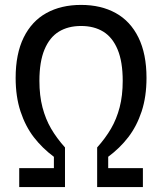

<svg xmlns="http://www.w3.org/2000/svg" viewBox="-20 -762 660 782"><path d="M140.5 -432.8Q140.5 -372.7 153 -324.8Q165.5 -277 188.1 -238.2Q210.7 -199.5 244.7 -161.5V0H58.3V-77.2H199.5V-123.3Q152.2 -158.5 117.8 -203.1Q83.5 -247.7 63.6 -308Q43.7 -368.3 43.7 -444.7Q43.7 -542.5 76.4 -609.2Q109.2 -675.8 169 -708.9Q228.8 -742 310.2 -742Q391.5 -742 451.3 -708.9Q511.2 -675.8 543.9 -609.2Q576.7 -542.5 576.7 -444.7Q576.7 -368.2 556.8 -307.9Q536.8 -247.7 502.4 -203.1Q468 -158.5 420.7 -123.5V-77.2H562V0H375.7V-161.5Q409.7 -199.5 432.2 -238.2Q454.8 -277 467.3 -324.8Q479.8 -372.7 479.8 -432.8Q479.8 -510.5 459.1 -560.2Q438.3 -610 400.7 -633.1Q363 -656.2 310.2 -656.2Q257.3 -656.2 219.7 -633.1Q182 -610 161.2 -560.2Q140.5 -510.5 140.5 -432.8Z"/></svg>

Font: Monaspace Xenon Var ExtraLight
Style: Regular
Weight: 200
Designer: Riley Cran and the Lettermatic Team
Version: Version 1.200 (Monaspace Xenon Var)